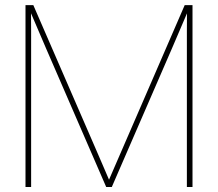

<svg xmlns="http://www.w3.org/2000/svg" viewBox="-20 -748 872 768"><path d="M82 -727.5H113.3L364.7 -148.4Q384.3 -103.5 393.6 -81.5Q402.8 -59.6 421.9 -15.6H410.2Q429.7 -60.5 439.2 -82.5Q448.7 -104.5 467.8 -148.4L718.8 -727.5H750V0H727.5V-554.7Q727.5 -588.9 727.5 -622.6Q728 -651.9 728 -710.9H734.9Q722.2 -681.2 668 -554.7L427.2 0H404.8L164.1 -554.7Q109.9 -681.2 97.2 -710.9H104Q104 -651.9 104.5 -622.6Q104.5 -588.9 104.5 -554.7V0H82Z"/></svg>

Font: Intratopia Thin
Style: Regular
Weight: 100
Designer: Rasmus Andersson
Foundry: rsms
Version: Version 3.000;Glyphs 3.2.3 (3260)